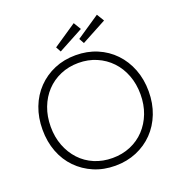

<svg xmlns="http://www.w3.org/2000/svg" viewBox="-156 -1025 1099 1168"><g transform="rotate(-20 393.5 -441.0)"><path d="M50 -347Q50 -425 75 -490.5Q100 -556 146.5 -604Q193 -652 255.5 -678.5Q318 -705 393 -705Q468 -705 531 -678.5Q594 -652 640 -604Q686 -556 711.5 -490.5Q737 -425 737 -347Q737 -269 711.5 -203.5Q686 -138 640 -90.5Q594 -43 531 -16.5Q468 10 393 10Q318 10 255.5 -16.5Q193 -43 146.5 -90.5Q100 -138 75 -203.5Q50 -269 50 -347ZM684 -347Q684 -414 662.5 -470.5Q641 -527 602 -568Q563 -609 509.5 -632Q456 -655 393 -655Q330 -655 276.5 -632Q223 -609 184.5 -568Q146 -527 124.5 -470.5Q103 -414 103 -347Q103 -280 124.5 -224Q146 -168 184.5 -126.5Q223 -85 276.5 -62.5Q330 -40 393 -40Q456 -40 509.5 -62.5Q563 -85 602 -126.5Q641 -168 662.5 -224Q684 -280 684 -347ZM317 -757 299 -790 450 -892 479 -844ZM600 -892 629 -844 467 -757 449 -790Z"/></g></svg>

Font: Mach ExtraLight
Style: Regular
Weight: 250
Version: Version 1.002